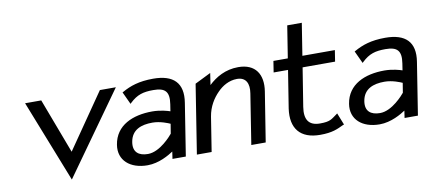

<svg xmlns="http://www.w3.org/2000/svg" viewBox="-61 -844 2420 1077"><g transform="rotate(-10 1148.5 -305.0)"><path d="M89 -451 273 16 606 -451H515L299 -138L181 -451Z M556 -132C542 -45 607 11 706 11C772 11 831 -25 855 -41L849 0H925L972 -298C990 -409 935 -462 820 -462C739 -462 688 -444 642 -418L638 -416L671 -345L676 -350C717 -389 752 -399 810 -399C877 -399 901 -375 890 -304L884 -265C870 -270 829 -282 783 -282C673 -282 573 -241 556 -132ZM643 -132C654 -201 710 -220 773 -220C818 -220 862 -201 873 -196L864 -141C855 -130 788 -51 719 -51C666 -51 634 -76 643 -132Z M988 0H1072L1103 -196C1112 -252 1140 -296 1171 -327C1198 -355 1237 -379 1283 -379C1334 -379 1352 -341 1343 -286L1298 0H1380L1425 -283C1440 -378 1399 -443 1301 -443C1228 -443 1172 -410 1131 -371L1141 -438L1050 -393Z M1492 -379H1574L1540 -165C1524 -53 1576 11 1689 11C1759 11 1788 -4 1824 -21L1830 -23L1803 -91L1798 -87C1765 -64 1758 -52 1699 -52C1634 -52 1611 -90 1622 -160L1657 -379H1842L1852 -443H1667L1696 -626H1613L1584 -443H1502Z M1878 -132C1864 -45 1929 11 2028 11C2094 11 2153 -25 2177 -41L2171 0H2247L2294 -298C2312 -409 2257 -462 2142 -462C2061 -462 2010 -444 1964 -418L1960 -416L1993 -345L1998 -350C2039 -389 2074 -399 2132 -399C2199 -399 2223 -375 2212 -304L2206 -265C2192 -270 2151 -282 2105 -282C1995 -282 1895 -241 1878 -132ZM1965 -132C1976 -201 2032 -220 2095 -220C2140 -220 2184 -201 2195 -196L2186 -141C2177 -130 2110 -51 2041 -51C1988 -51 1956 -76 1965 -132Z"/></g></svg>

Font: Charger Sport
Style: DfBdObl
Weight: 400
Designer: Jasper
Foundry: Cannot Into Space Fonts
Version: Version 1.1